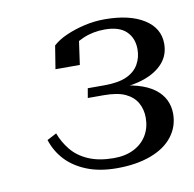

<svg xmlns="http://www.w3.org/2000/svg" viewBox="-51 -768 463 458"><g transform="rotate(-10 180.0 -538.5)"><path d="M226 -692Q261 -692 278 -675.5Q295 -659 295 -632Q295 -612 285.5 -595.5Q276 -579 256 -570Q236 -561 202 -561H162L158 -538H196Q230 -538 249 -529Q268 -520 277 -504Q286 -488 286 -468Q286 -444 275 -425.5Q264 -407 243.5 -396.5Q223 -386 195 -386Q159 -386 133.5 -397Q108 -408 92.5 -427Q77 -446 69 -468L46 -456Q55 -428 74.5 -407Q94 -386 125 -373.5Q156 -361 198 -361Q245 -361 280 -374Q315 -387 333.5 -411Q352 -435 352 -466Q352 -484 344.5 -499.5Q337 -515 321 -527Q305 -539 280 -546Q255 -553 219 -555L228 -548Q268 -548 297.5 -558.5Q327 -569 343.5 -588Q360 -607 360 -634Q360 -672 325 -694Q290 -716 230 -716Q205 -716 181 -710.5Q157 -705 136.5 -696Q116 -687 103 -675L94 -619H153L163 -690Q156 -689 150 -684Q144 -679 139.5 -671.5Q135 -664 132 -654Q149 -671 173 -681.5Q197 -692 226 -692Z"/></g></svg>

Font: Roboto Serif 120pt Expanded Light
Style: Italic
Weight: 300
Width: 7
Italic angle: -10°
Designer: Greg Gazdowicz
Foundry: Commercial Type
Version: Version 1.008